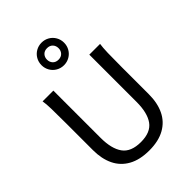

<svg xmlns="http://www.w3.org/2000/svg" viewBox="-280 -1121 1263 1263"><g transform="rotate(-45 351.5 -489.5)"><path d="M605.5 -500.5V-251.5Q605.5 -170.9 577.1 -111.8Q548.8 -52.7 491 -20.3Q433.1 12.2 346.7 12.2Q259.3 12.2 200.9 -20.3Q142.6 -52.7 114 -111.8Q85.4 -170.9 85.4 -251.5V-500.5Q85.4 -587.4 84.2 -637Q83 -686.5 78.1 -712.9H178.2V-273.4Q178.2 -171.9 216.6 -118.9Q254.9 -65.9 346.7 -65.9Q437 -65.9 474.9 -118.9Q512.7 -171.9 512.7 -273.4V-712.9H612.8Q608.4 -685.5 606.9 -635.7Q605.5 -585.9 605.5 -500.5ZM346.2 -939.9Q321.3 -939.9 306.9 -924.6Q292.5 -909.2 292.5 -886.2Q292.5 -863.3 306.9 -847.9Q321.3 -832.5 346.2 -832.5Q371.1 -832.5 385.5 -847.9Q399.9 -863.3 399.9 -886.2Q399.9 -909.2 385.5 -924.6Q371.1 -939.9 346.2 -939.9ZM346.2 -991.2Q375 -991.2 399.2 -977.3Q423.3 -963.4 437.3 -939.2Q451.2 -915 451.2 -886.2Q451.2 -857.4 437.3 -833.3Q423.3 -809.1 399.2 -795.2Q375 -781.2 346.2 -781.2Q317.4 -781.2 293.2 -795.2Q269 -809.1 255.1 -833.3Q241.2 -857.4 241.2 -886.2Q241.2 -915 255.1 -939.2Q269 -963.4 293.2 -977.3Q317.4 -991.2 346.2 -991.2Z"/></g></svg>

Font: Lesson One
Style: Regular
Weight: 400
Designer: But Ko, Victor Gaultney, Annie Olsen, Julie Remington, Don Collingsworth, Eric Hays, Becca Hirsbrunner
Version: Version 1.100